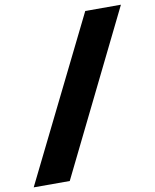

<svg xmlns="http://www.w3.org/2000/svg" viewBox="-92 -770 796 986"><g transform="rotate(-10 306.0 -277.0)"><path d="M3 146 421 -700H607L191 146Z"/></g></svg>

Font: Lexend Deca ExtraBold
Style: Regular
Weight: 800
Designer: Bonnie Shaver-Troup, Thomas Jockin
Foundry: Lexend
Version: Version 1.008; ttfautohint (v1.8.4.7-5d5b)